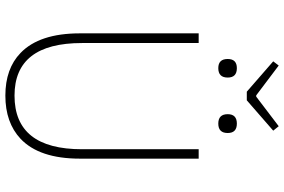

<svg xmlns="http://www.w3.org/2000/svg" viewBox="-196 -876 1085 734"><g transform="rotate(90 347.0 -509.5)"><path d="M183 -45Q108 -117 108 -272V-726H145V-280Q145 -22 346 -22Q551 -22 551 -280V-726H587V-272Q587 -117 511 -45Q449 13 346 13Q243 13 183 -45ZM215 -1011 231 -1032 345 -946H350L463 -1032L480 -1011L364 -910H331ZM206 -837Q206 -872 241 -872Q277 -872 277 -837Q277 -801 241 -801Q206 -801 206 -837ZM417 -837Q417 -872 453 -872Q489 -872 489 -837Q489 -801 453 -801Q417 -801 417 -837Z"/></g></svg>

Font: Noto Sans CJK TC Thin
Style: Regular
Weight: 250
Designer: Ryoko NISHIZUKA ???? (kana & ideographs); Paul D. Hunt (Latin, Greek & Cyrillic); Wenlong ZHANG ??? (bopomofo); Sandoll 
Foundry: Adobe Systems Incorporated
Version: Version 1.004 January 19, 2016